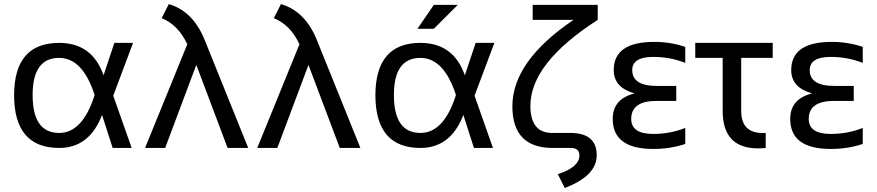

<svg xmlns="http://www.w3.org/2000/svg" viewBox="-20 -722 4279 937"><path d="M48.8 -256.3Q48.8 -512.7 268.6 -512.7Q430.2 -512.7 485.4 -354.5L538.1 -512.7H629.4L532.7 -254.9L622.6 0H529.8L478 -161.1Q416.5 0 268.6 0Q49.8 0 48.8 -256.3ZM268.6 -73.2Q383.3 -73.2 441.9 -258.3Q383.3 -439.5 268.6 -439.5Q139.2 -439.5 139.2 -258.3Q139.2 -73.2 268.6 -73.2Z M894 -505.9Q850.1 -600.6 769 -633.3L803.7 -702.1Q921.9 -667.5 978.5 -527.8L1191.4 0H1090.8L938 -405.3L786.1 0H688Z M1441.4 -505.9Q1397.5 -600.6 1316.4 -633.3L1351.1 -702.1Q1469.2 -667.5 1525.9 -527.8L1738.8 0H1638.2L1485.4 -405.3L1333.5 0H1235.4Z M1812 -256.3Q1812 -512.7 2031.7 -512.7Q2193.4 -512.7 2248.5 -354.5L2301.3 -512.7H2392.6L2295.9 -254.9L2385.7 0H2293L2241.2 -161.1Q2179.7 0 2031.7 0Q1813 0 1812 -256.3ZM2031.7 -73.2Q2146.5 -73.2 2205.1 -258.3Q2146.5 -439.5 2031.7 -439.5Q1902.3 -439.5 1902.3 -258.3Q1902.3 -73.2 2031.7 -73.2ZM2097.2 -698.2H2213.9L2097.2 -581.5H2017.1Z M2579.6 -698.2H2897V-625Q2568.4 -413.6 2568.4 -205.6Q2568.4 -73.2 2674.8 -73.2H2763.2Q2892.1 -73.2 2892.1 35.6Q2892.1 136.2 2736.3 195.3L2702.1 127.9Q2807.6 94.2 2807.6 36.6Q2807.6 0 2765.6 0H2677.2Q2480.5 0 2480.5 -203.6Q2480.5 -422.9 2778.8 -625H2579.6Z M3324.2 -415Q3251 -444.3 3168 -444.3Q3065.4 -444.3 3065.4 -379.9Q3065.4 -302.7 3185.1 -302.7H3280.3V-229.5H3183.6Q3060.5 -229.5 3060.5 -141.6Q3060.5 -68.4 3168 -68.4Q3251 -68.4 3324.2 -97.7V-19.5Q3251 4.9 3168 4.9Q2970.2 4.9 2970.2 -141.6Q2970.2 -239.3 3076.7 -266.1Q2975.1 -294.9 2975.1 -379.9Q2975.1 -517.6 3172.9 -517.6Q3251 -517.6 3324.2 -493.2Z M3373 -512.7H3751V-439.5H3597.2V-180.7Q3597.2 -72.8 3702.6 -72.8Q3709.5 -72.8 3716.8 -73.2V0Q3696.8 2 3679.2 2Q3506.8 2 3506.8 -180.7V-439.5H3373Z M4190.4 -415Q4117.2 -444.3 4034.2 -444.3Q3931.6 -444.3 3931.6 -379.9Q3931.6 -302.7 4051.3 -302.7H4146.5V-229.5H4049.8Q3926.8 -229.5 3926.8 -141.6Q3926.8 -68.4 4034.2 -68.4Q4117.2 -68.4 4190.4 -97.7V-19.5Q4117.2 4.9 4034.2 4.9Q3836.4 4.9 3836.4 -141.6Q3836.4 -239.3 3942.9 -266.1Q3841.3 -294.9 3841.3 -379.9Q3841.3 -517.6 4039.1 -517.6Q4117.2 -517.6 4190.4 -493.2Z"/></svg>

Font: Voltera
Style: Regular
Weight: 400
Designer: Bernd Montag
Version: Version 1.301